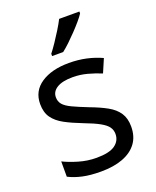

<svg xmlns="http://www.w3.org/2000/svg" viewBox="-144 -850 767 944"><g transform="rotate(-20 239.5 -378.0)"><path d="M434 -148Q434 -96 408 -61Q382 -26 334 -8Q286 10 220 10Q164 10 123.5 1Q83 -8 52 -24V-104Q84 -88 129.5 -74.5Q175 -61 222 -61Q289 -61 319 -82.5Q349 -104 349 -140Q349 -160 338 -176Q327 -192 298.5 -208Q270 -224 217 -244Q165 -264 128 -284Q91 -304 71 -332Q51 -360 51 -404Q51 -472 106.5 -509Q162 -546 252 -546Q301 -546 343.5 -536.5Q386 -527 423 -510L393 -440Q359 -454 322 -464Q285 -474 246 -474Q192 -474 163.5 -456.5Q135 -439 135 -409Q135 -387 148 -371.5Q161 -356 191.5 -341.5Q222 -327 273 -307Q324 -288 360 -268Q396 -248 415 -219.5Q434 -191 434 -148ZM388 -756Q379 -742 362 -722Q345 -702 324.5 -680.5Q304 -659 283.5 -639.5Q263 -620 245 -606H187V-618Q202 -637 219.5 -663Q237 -689 254 -716.5Q271 -744 282 -766H388Z"/></g></svg>

Font: Noto Sans Armenian
Style: Regular
Weight: 400
Designer: Monotype Design Team
Foundry: Monotype Imaging Inc.
Version: Version 2.007